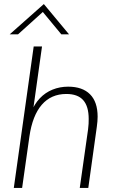

<svg xmlns="http://www.w3.org/2000/svg" viewBox="-20 -926 566 946"><path d="M48 0 146 -697H187L141 -369L132 -370Q149 -413 176 -441.5Q203 -470 239 -484.5Q275 -499 316 -499Q386 -499 423.5 -461.5Q461 -424 461 -351Q461 -340 460 -328Q459 -316 457 -301L415 0H373L414 -289Q416 -303 416.5 -316Q417 -329 417 -340Q417 -402 390 -432.5Q363 -463 307 -463Q232 -463 186 -410Q140 -357 125 -254L89 0ZM28 -757 196 -906 320 -757H282L191 -867L69 -757Z"/></svg>

Font: Hanken Grotesk ExtraLight
Style: Italic
Weight: 250
Italic angle: -8°
Designer: Alfredo Marco Pradil
Foundry: Hanken Design Co.
Version: Version 3.013